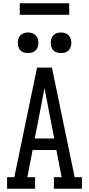

<svg xmlns="http://www.w3.org/2000/svg" viewBox="-20 -1145 540 1165"><path d="M23 0V-70H67L154 -490L205 -735H295L433 -70H477V0H307V-70H354L322 -235H178L146 -70H193V0ZM191 -305H309L273 -490Q267 -520 261.5 -550.5Q256 -581 250 -611Q244 -581 238.5 -550.5Q233 -520 227 -490ZM350 -823Q337 -823 325 -826.5Q313 -830 304 -839Q295 -848 291.5 -860Q288 -872 288 -885Q288 -898 291.5 -910Q295 -922 304 -931Q313 -940 325 -944Q337 -948 350 -948Q363 -948 375 -944Q387 -940 396 -931Q405 -922 409 -910Q413 -898 413 -885Q413 -872 409 -860Q405 -848 396 -839Q387 -830 375 -826.5Q363 -823 350 -823ZM150 -823Q137 -823 125 -826.5Q113 -830 104 -839Q95 -848 91.5 -860Q88 -872 88 -885Q88 -898 91.5 -910Q95 -922 104 -931Q113 -940 125 -944Q137 -948 150 -948Q163 -948 175 -944Q187 -940 196 -931Q205 -922 209 -910Q213 -898 213 -885Q213 -872 209 -860Q205 -848 196 -839Q187 -830 175 -826.5Q163 -823 150 -823ZM100 -1055V-1125H400V-1055Z"/></svg>

Font: Iosevka Gothic
Style: Regular
Weight: 400
Monospace: yes
Designer: Belleve Invis
Foundry: Belleve Invis
Version: Version 15.5.1; ttfautohint (v1.8.4)